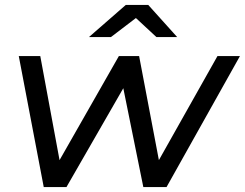

<svg xmlns="http://www.w3.org/2000/svg" viewBox="-20 -757 991 777"><path d="M157 0 56 -530H143L221 -109L461 -530H543L623 -109L860 -530H951L654 0H560L479 -400L249 0ZM340 -607 489 -737H580L697 -607H613L530 -684L429 -607Z"/></svg>

Font: Montserrat Medium
Style: Italic
Weight: 500
Italic angle: -11.3°
Designer: Julieta Ulanovsky
Foundry: Julieta Ulanovsky
Version: Version 9.000; ttfautohint (v1.8.4.7-5d5b)